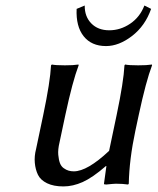

<svg xmlns="http://www.w3.org/2000/svg" viewBox="-20 -666 571 696"><path d="M287.1 -646Q286.6 -606 311 -581.1Q335.4 -556.2 376 -556.2Q416.5 -556.2 451.9 -580.1Q487.3 -604 503.4 -646L527.8 -633.8Q506.3 -572.3 458.7 -535.6Q411.1 -499 364.3 -499Q311.5 -499 283.2 -534.7Q254.9 -570.3 257.8 -633.8ZM363.8 -64Q315.4 -22 279.8 -6.1Q244.1 9.8 210 9.8Q174.3 9.8 150.6 -1.7Q127 -13.2 117.7 -32.2Q108.4 -51.3 106.2 -75.7Q104 -100.1 110.8 -126L136.7 -249Q162.1 -370.1 165 -429.2L168 -432.1Q181.2 -429.2 215.3 -429.2Q231 -429.2 243.2 -429.9Q255.4 -430.7 259.8 -431.6L264.6 -432.1L265.1 -429.2Q243.2 -372.1 216.8 -249L195.8 -149.9Q189.5 -123.5 191.2 -105Q192.9 -86.4 197.3 -74.7Q201.7 -63 210.9 -56.4Q220.2 -49.8 228.8 -47.4Q237.3 -44.9 247.6 -44.9Q296.4 -44.9 375.5 -119.1L402.8 -249Q428.2 -370.1 431.2 -429.2L433.6 -432.1Q446.8 -429.2 481 -429.2Q496.6 -429.2 509 -429.9Q521.5 -430.7 526.4 -431.6L530.8 -432.1L531.2 -429.2Q509.3 -372.1 482.9 -249L470.7 -191.9Q448.7 -88.9 446.8 0L444.3 2.9Q425.3 0 400.4 0Q392.6 0 365.2 2.9Q360.8 2.9 358.6 2.2Q356.4 1.5 356.9 0L365.7 -64Z"/></svg>

Font: Linux Biolinum G
Style: Italic
Weight: 400
Italic angle: -12°
Designer: Philipp H. Poll
Foundry: Philipp H. Poll
Version: Version 0.5.1